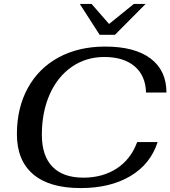

<svg xmlns="http://www.w3.org/2000/svg" viewBox="-20 -947 867 977"><path d="M66 -264Q66 -398 121.5 -499Q177 -600 278.5 -655Q380 -710 515 -710Q666 -710 746.5 -649Q827 -588 827 -476H723Q721 -562 665 -609.5Q609 -657 511 -657Q418 -657 345.5 -607Q273 -557 233 -467Q193 -377 193 -261Q193 -154 247 -98.5Q301 -43 404 -43Q503 -43 574.5 -90Q646 -137 678 -224H782Q746 -112 643.5 -51Q541 10 390 10Q231 10 148.5 -60.5Q66 -131 66 -264ZM386 -927H446L535 -825L661 -927H721L565 -770H487Z"/></svg>

Font: Fahkwang Medium
Style: Italic
Weight: 500
Italic angle: -10°
Version: Version 1.000; ttfautohint (v1.6)